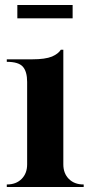

<svg xmlns="http://www.w3.org/2000/svg" viewBox="-20 -744 353 764"><path d="M49 -671V-724H269V-671ZM7 0V-10H8Q44 -10 66 -32Q88 -54 88 -90V-418Q88 -459 71 -478.5Q54 -498 7 -498V-508H109Q160 -508 187 -519Q212 -530 222 -546H232V-90Q232 -54 254 -32Q276 -10 312 -10H313V0Z"/></svg>

Font: Gloock
Style: Regular
Weight: 400
Designer: Duarte Pinto
Foundry: Duarte Pinto
Version: Version 1.000